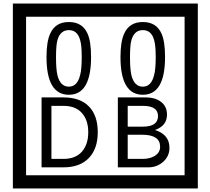

<svg xmlns="http://www.w3.org/2000/svg" viewBox="-20 -980 1195 1090"><path d="M1103 90H53V-960H1103ZM1028 15V-885H128V15ZM497 -656Q497 -442 371 -442Q244 -442 244 -656Q244 -744 265 -789Q294 -855 371 -855Q448 -855 477 -789Q497 -745 497 -656ZM444 -656Q444 -723 435 -752Q420 -809 371 -809Q322 -809 306 -752Q298 -723 298 -656Q298 -587 306 -553Q322 -488 371 -488Q419 -488 435 -554Q444 -587 444 -656ZM917 -656Q917 -442 791 -442Q664 -442 664 -656Q664 -744 685 -789Q714 -855 791 -855Q868 -855 897 -789Q917 -745 917 -656ZM864 -656Q864 -723 855 -752Q840 -809 791 -809Q742 -809 726 -752Q718 -723 718 -656Q718 -587 726 -553Q742 -488 791 -488Q839 -488 855 -554Q864 -587 864 -656ZM535 -229Q535 -136 484.5 -83Q434 -30 340 -30H216V-427H340Q435 -427 485 -375.5Q535 -324 535 -229ZM481 -229Q481 -298 445 -338.5Q409 -379 341 -379H272V-78H341Q409 -78 445 -119Q481 -160 481 -229ZM942 -141Q942 -93 906.5 -61.5Q871 -30 823 -30H649V-427H808Q859 -427 891 -404Q928 -378 928 -329Q928 -266 860 -242Q942 -216 942 -141ZM877 -321Q877 -379 792 -379H705V-261H791Q877 -261 877 -321ZM889 -147Q889 -215 788 -215H705V-78H791Q828 -78 855 -93Q889 -112 889 -147Z"/></svg>

Font: Unicode BMP Fallback SIL
Style: Regular
Weight: 400
Foundry: NRSI, SIL International
Version: Version 5.1 Based on Unicode 5.1